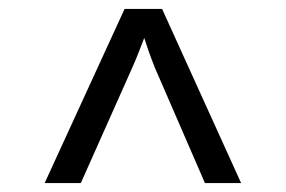

<svg xmlns="http://www.w3.org/2000/svg" viewBox="-20 -750 640 430"><path d="M80 -340 259 -730H343L520 -340H439L327 -598Q319 -618 312.5 -636.5Q306 -655 303 -665Q299 -655 292 -636.5Q285 -618 276 -598L161 -340Z"/></svg>

Font: JetBrains Mono
Style: Regular
Weight: 400
Monospace: yes
Designer: Philipp Nurullin, Konstantin Bulenkov
Foundry: JetBrains
Version: Version 2.305